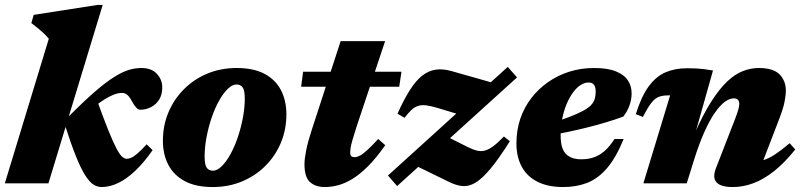

<svg xmlns="http://www.w3.org/2000/svg" viewBox="-24 -740 3236 775"><path d="M390.5 -720 171.5 0H-4.5L173 -583.5Q164 -595 152.8 -605.5Q141.5 -616 129 -626.2Q116.5 -636.5 102.5 -647L112 -680L369 -720ZM236 -241.5 250 -267Q313.5 -330.5 358.5 -369.5Q403.5 -408.5 436.8 -429.2Q470 -450 496 -457.8Q522 -465.5 547 -465.5Q587.5 -465.5 609.2 -442Q631 -418.5 631 -387Q631 -358.5 618.8 -338.5Q606.5 -318.5 586 -307.8Q565.5 -297 542 -297Q534.5 -297 526.5 -305Q518.5 -313 509 -330.5Q499.5 -348.5 490 -356.8Q480.5 -365 468.5 -365Q454 -365 436.5 -358.5Q419 -352 397.8 -338.8Q376.5 -325.5 352 -305.5Q327.5 -285.5 300 -258.5L364.5 -344Q393.5 -263 413.2 -214.2Q433 -165.5 446.2 -140.5Q459.5 -115.5 469.2 -107.2Q479 -99 488 -99Q496 -99 506.2 -103.5Q516.5 -108 531.2 -120.8Q546 -133.5 568 -157.5L592 -134Q558 -85 523.2 -51.8Q488.5 -18.5 454 -1.8Q419.5 15 386 15Q369 15 353.2 5Q337.5 -5 320 -32.2Q302.5 -59.5 282.2 -110Q262 -160.5 236 -241.5Z M931.5 -465.5Q999.5 -465.5 1044 -441.8Q1088.5 -418 1110.2 -375.8Q1132 -333.5 1132 -278.5Q1132 -217 1109.8 -163.8Q1087.5 -110.5 1047 -70.2Q1006.5 -30 952.5 -7.5Q898.5 15 834.5 15Q766.5 15 722 -8.8Q677.5 -32.5 655.5 -74.8Q633.5 -117 633.5 -171.5Q633.5 -233.5 656 -286.8Q678.5 -340 718.8 -380.2Q759 -420.5 813.2 -443Q867.5 -465.5 931.5 -465.5ZM835.5 -51Q852.5 -51 870.8 -68.8Q889 -86.5 905.8 -116.8Q922.5 -147 935.5 -185Q948.5 -223 956.2 -263.5Q964 -304 964 -342Q964 -375.5 955.5 -387.2Q947 -399 930.5 -399Q913.5 -399 895.2 -381.2Q877 -363.5 860.2 -333.5Q843.5 -303.5 830.5 -265.5Q817.5 -227.5 809.8 -187Q802 -146.5 802 -108.5Q802 -74.5 810.5 -62.8Q819 -51 835.5 -51Z M1191.5 -390 1199.5 -450.5H1596.5L1587.5 -390ZM1415 -228Q1403.5 -192.5 1398 -172.5Q1392.5 -152.5 1391 -142Q1389.5 -131.5 1389.5 -125Q1389.5 -113.5 1394.2 -109.5Q1399 -105.5 1408 -105.5Q1417 -105.5 1429.2 -112Q1441.5 -118.5 1459.2 -134.8Q1477 -151 1502.5 -179L1531 -154Q1495 -102.5 1462 -69.5Q1429 -36.5 1398.8 -18Q1368.5 0.5 1340.5 7.8Q1312.5 15 1287.5 15Q1249.5 15 1227.2 -5Q1205 -25 1205 -77.5Q1205 -99.5 1212 -134Q1219 -168.5 1233.5 -213L1351 -574H1530.5Z M1542 -31.5 2025.5 -470 2063 -427.5 1579 11ZM1609 -264.5 1580.5 -281Q1606.5 -339 1630.8 -377Q1655 -415 1680.5 -434.8Q1706 -454.5 1734.5 -458.8Q1763 -463 1797 -453.5L1984 -400.5L1854 -270.5L1741.5 -304.5Q1714.5 -312.5 1696 -314.8Q1677.5 -317 1663.5 -312.5Q1649.5 -308 1636.8 -296.2Q1624 -284.5 1609 -264.5ZM1790 -5 1632 -82 1760.5 -198.5 1864 -146.5Q1885 -136 1901.8 -132Q1918.5 -128 1934.2 -132.5Q1950 -137 1968.2 -150.8Q1986.5 -164.5 2010 -189L2034 -170Q1989 -98.5 1955.2 -58.2Q1921.5 -18 1894.5 -2.2Q1867.5 13.5 1842.5 11Q1817.5 8.5 1790 -5Z M2351.5 -407Q2335.5 -407 2319.2 -396.5Q2303 -386 2288.8 -366.5Q2274.5 -347 2263.2 -320.2Q2252 -293.5 2245.5 -261.2Q2239 -229 2239 -192.5Q2239 -140.5 2260.2 -118.8Q2281.5 -97 2322 -97Q2350 -97 2372.8 -104.8Q2395.5 -112.5 2416 -130.2Q2436.5 -148 2456.5 -179H2493.5Q2462.5 -103.5 2426.2 -61.2Q2390 -19 2346.5 -2Q2303 15 2249 15Q2187.5 15 2145.2 -6.5Q2103 -28 2081.8 -67.5Q2060.5 -107 2060.5 -161.5Q2060.5 -214.5 2076.2 -260.8Q2092 -307 2121 -344.5Q2150 -382 2189.2 -409.2Q2228.5 -436.5 2275.2 -451Q2322 -465.5 2373.5 -465.5Q2428.5 -465.5 2462 -452Q2495.5 -438.5 2510.5 -415.5Q2525.5 -392.5 2525.5 -363.5Q2525.5 -338.5 2516.8 -314.2Q2508 -290 2492 -269.5Q2460 -257.5 2423.2 -246.5Q2386.5 -235.5 2347.5 -225.8Q2308.5 -216 2268.2 -207.5Q2228 -199 2189.5 -192L2191.5 -239Q2240.5 -255 2274.2 -268Q2308 -281 2329.2 -292.5Q2350.5 -304 2361.5 -315.5Q2372.5 -327 2376.5 -340.5Q2380.5 -354 2380.5 -370.5Q2380.5 -382.5 2377.5 -390.5Q2374.5 -398.5 2368 -402.8Q2361.5 -407 2351.5 -407Z M2571 -268 2542.5 -279Q2564.5 -350.5 2594.2 -391Q2624 -431.5 2662.2 -448Q2700.5 -464.5 2748.5 -464.5Q2769.5 -464.5 2785.2 -463.8Q2801 -463 2817.2 -461Q2833.5 -459 2854 -455.5L2777.5 -184.5V-195Q2812.5 -276 2846 -328.5Q2879.5 -381 2911.2 -411Q2943 -441 2974.8 -453.2Q3006.5 -465.5 3039 -465.5Q3097 -465.5 3122.5 -439.8Q3148 -414 3148 -374.5Q3148 -354.5 3142.5 -327.8Q3137 -301 3124 -267L3036 -38L3003.5 -85.5Q3031 -85.5 3055 -92.8Q3079 -100 3104.8 -117Q3130.5 -134 3163.5 -162L3186 -136.5Q3142.5 -82.5 3100.5 -49.2Q3058.5 -16 3017 -0.5Q2975.5 15 2933.5 15Q2885.5 15 2868.2 -4Q2851 -23 2866 -61.5L2943 -259.5Q2953 -286 2956.5 -299Q2960 -312 2960 -320.5Q2960 -331 2954.8 -337Q2949.5 -343 2937.5 -343Q2921.5 -343 2903 -330Q2884.5 -317 2863.5 -287.8Q2842.5 -258.5 2820.5 -210.2Q2798.5 -162 2776.5 -91.5L2748 0H2573L2681 -355Q2679 -355 2677.2 -355Q2675.5 -355 2673.5 -355Q2651 -355 2635.5 -349.2Q2620 -343.5 2605.5 -325.2Q2591 -307 2571 -268Z"/></svg>

Font: Newsreader 16pt 16pt ExtraBold
Style: Italic
Weight: 800
Italic angle: -17°
Version: Version 1.003